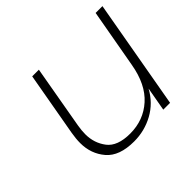

<svg xmlns="http://www.w3.org/2000/svg" viewBox="-130 -716 897 897"><g transform="rotate(-45 318.5 -267.0)"><path d="M637 -543 541 0H496L517 -118Q483 -56 423.5 -23.5Q364 9 295 9Q198 9 154.5 -42Q111 -93 111 -164Q111 -193 117 -227L173 -543H217L162 -230Q157 -201 157 -176Q157 -118 190.5 -74Q224 -30 308 -30Q396 -30 458.5 -86Q521 -142 540 -252L592 -543Z"/></g></svg>

Font: Fz Poppins ExtLt
Style: Italic
Weight: 200
Italic angle: -10°
Designer: Ninad Kale (Devanagari), Jonny Pinhorn (Latin)
Foundry: Indian Type Foundry
Version: Vit hóa bi Vntype.Com & FontZin.Com